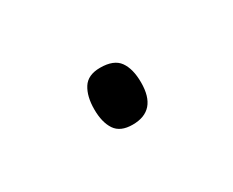

<svg xmlns="http://www.w3.org/2000/svg" viewBox="-33 -443 280 231"><g transform="rotate(-30 107.5 -327.5)"><path d="M76 -327Q76 -345 83 -356Q90 -367 107 -367Q126 -367 133.5 -356.5Q141 -346 141 -327Q141 -288 107 -288Q90 -288 83 -298.5Q76 -309 76 -327Z"/></g></svg>

Font: Noto Sans Kannada SemiCondensed ExtraLight
Style: Regular
Weight: 200
Width: 4
Designer: Jelle Bosma - Monotype Design Team
Foundry: Monotype Imaging Inc.
Version: Version 2.005; ttfautohint (v1.8.4.7-5d5b)